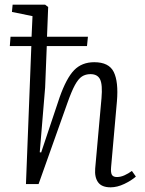

<svg xmlns="http://www.w3.org/2000/svg" viewBox="-20 -787 619 821"><path d="M352 -590H180L173 -413L150 -136L156 -135L235 -371Q264 -453 297 -487Q330 -521 383 -521Q446 -521 466.5 -479Q487 -437 480 -354L455 -72Q453 -49 458.5 -39.5Q464 -30 480 -30Q496 -30 512.5 -37.5Q529 -45 544 -56L561 -32Q542 -15 511.5 -0.5Q481 14 453 14Q415 14 399.5 -7.5Q384 -29 387 -66L414 -367Q419 -425 408 -447.5Q397 -470 367 -470Q346 -470 330.5 -460Q315 -450 300.5 -423.5Q286 -397 268 -346L145 0H91L114 -590H22L25 -630H115L119 -718L31 -736L34 -767H173L186 -757L181 -630H356Z"/></svg>

Font: Literata 36pt Light
Style: Italic
Weight: 300
Italic angle: -2°
Designer: Latin by Veronika Burian and Jose Scaglione. Greek by Irene Vlachou. Cyrillic by Vera Evstafieva
Foundry: TypeTogether
Version: Version 3.002